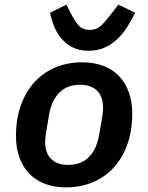

<svg xmlns="http://www.w3.org/2000/svg" viewBox="-20 -797 640 829"><path d="M265 12Q214 12 173.5 -3.5Q133 -19 105.5 -48Q78 -77 63.5 -118Q49 -159 49 -209Q49 -283 70 -342Q91 -401 129 -442.5Q167 -484 219.5 -506Q272 -528 335 -528Q386 -528 426.5 -512.5Q467 -497 494.5 -468Q522 -439 536.5 -398Q551 -357 551 -307Q551 -233 530 -174Q509 -115 471 -73.5Q433 -32 380.5 -10Q328 12 265 12ZM274 -85Q330 -85 363.5 -118.5Q397 -152 408 -214L420 -285Q422 -297 423.5 -309Q425 -321 425 -330Q425 -381 398.5 -406Q372 -431 326 -431Q270 -431 236.5 -397.5Q203 -364 192 -302L180 -231Q178 -219 176.5 -207Q175 -195 175 -186Q175 -135 201.5 -110Q228 -85 274 -85ZM363 -578Q321 -578 292.5 -593Q264 -608 244.5 -631.5Q225 -655 213.5 -684Q202 -713 196 -742L267 -777L285 -741Q303 -706 319.5 -687Q336 -668 368 -668Q397 -668 416.5 -686.5Q436 -705 465 -743L491 -777L564 -742Q549 -713 531 -683.5Q513 -654 489 -630.5Q465 -607 434 -592.5Q403 -578 363 -578Z"/></svg>

Font: IBM Plex Mono SemiBold
Style: Italic
Weight: 600
Italic angle: -9°
Monospace: yes
Designer: Mike Abbink, Paul van der Laan, Pieter van Rosmalen
Foundry: Bold Monday
Version: Version 2.3